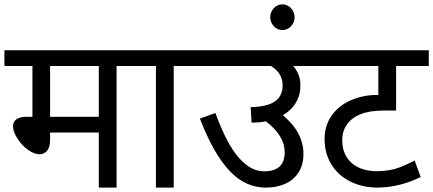

<svg xmlns="http://www.w3.org/2000/svg" viewBox="-20 -850 1963 870"><path d="M427.7 -320.8V-550.8H207V-320.8ZM612.3 -550.8H508.3V0H427.7V-249.5H207V-213.4Q207 -184.1 193.8 -167.5Q180.7 -150.9 158.7 -150.9Q135.3 -150.9 106.9 -171.1Q78.6 -191.4 58.8 -222.4Q39.1 -253.4 39.1 -277.8Q39.1 -298.8 54.7 -309.8Q70.3 -320.8 100.1 -320.8H127V-550.8H0V-622.1H612.3Z M871.1 -550.8H767.1V0H686.5V-550.8H597.7V-622.1H871.1Z M1309.1 -550.8Q1341.3 -512.2 1341.3 -464.4Q1341.3 -419.9 1321 -385.3Q1300.8 -350.6 1262.2 -328.1Q1293 -300.8 1311.8 -276.4Q1330.6 -252 1342.8 -220.5Q1355 -189 1355 -152.3Q1355 -102.5 1332.5 -68.1Q1310.1 -33.7 1271.5 -16.8Q1232.9 0 1184.6 0Q1125.5 0 1074.7 -30.8Q1023.9 -61.5 976.6 -130.9Q929.2 -200.2 885.7 -312.5L956.1 -337.9Q976.6 -281.2 1000 -232.9Q1023.4 -184.6 1050.8 -149.2Q1078.1 -113.8 1109.6 -93.8Q1141.1 -73.7 1176.8 -73.7Q1270 -73.7 1270 -160.2Q1270 -197.8 1249 -232.4Q1228 -267.1 1184.6 -300.3Q1159.2 -294.9 1120.1 -293.9L1115.7 -364.3Q1189.5 -366.2 1225.1 -390.1Q1260.7 -414.1 1260.7 -463.4Q1260.7 -490.7 1247.3 -513.2Q1233.9 -535.6 1208 -550.8H856.4V-622.1H1418.9V-550.8Z M1314.9 -772Q1314.9 -755.9 1306.9 -742.2Q1298.8 -728.5 1286.4 -721.2Q1273.9 -713.9 1259.8 -713.9Q1245.1 -713.9 1232.7 -721.4Q1220.2 -729 1212.4 -742.4Q1204.6 -755.9 1204.6 -772Q1204.6 -787.6 1212.2 -801.3Q1219.7 -814.9 1232.4 -822.5Q1245.1 -830.1 1259.8 -830.1Q1274.4 -830.1 1286.9 -822.5Q1299.3 -814.9 1307.1 -801.3Q1314.9 -787.6 1314.9 -772Z M1774.9 -349.1H1720.2Q1655.8 -349.1 1615 -333Q1574.2 -316.9 1552.5 -286.6Q1530.8 -256.3 1530.8 -214.8Q1530.8 -178.2 1543.5 -151.6Q1556.2 -125 1577.6 -107.9Q1599.1 -90.8 1627.4 -82.5Q1655.8 -74.2 1687 -74.2Q1717.3 -74.2 1743.4 -78.9Q1769.5 -83.5 1793.7 -92.5Q1817.9 -101.6 1858.9 -122.6L1886.2 -47.9Q1837.9 -23.9 1787.6 -12Q1737.3 0 1690.4 0Q1622.6 0 1566.9 -27.8Q1511.2 -55.7 1481 -106Q1450.7 -156.2 1450.7 -219.7Q1450.7 -279.8 1482.2 -325.4Q1513.7 -371.1 1569.3 -395.5Q1625 -419.9 1690.4 -419.9H1694.3V-550.8H1404.3V-622.1H1922.9V-550.8H1774.9Z"/></svg>

Font: NotoSans
Style: Regular
Weight: 400
Designer: Monotype Design team
Foundry: Monotype Imaging Inc.
Version: Version 1.04; ttfautohint (v1.4.1)